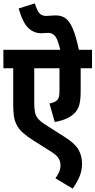

<svg xmlns="http://www.w3.org/2000/svg" viewBox="-20 -916 563 1133"><path d="M523 -513H456V-377Q456 -327 448 -298Q440 -269 420 -248Q382 -210 303 -196L272 -305Q304 -312 316 -324Q325 -333 328 -345.5Q331 -358 331 -383V-513H182V-313Q182 -276 186.5 -253.5Q191 -231 206 -214Q221 -197 253 -177L366 -105Q424 -68 444 -31.5Q464 5 464 49Q464 94 447.5 130Q431 166 409 197L307 136Q319 120 328 101Q337 82 337 59Q337 36 325 17Q313 -2 274 -26L177 -87Q138 -112 114.5 -133Q91 -154 78 -180Q66 -203 62 -230.5Q58 -258 58 -304V-513H0V-622H523ZM337 -615Q323 -679 307 -700.5Q291 -722 265 -722Q254 -722 243 -721Q232 -720 221 -720Q181 -720 148 -750Q115 -780 90 -866L185 -896Q199 -854 212.5 -838Q226 -822 253 -822Q267 -822 280 -823.5Q293 -825 311 -825Q342 -825 366 -808.5Q390 -792 409.5 -747Q429 -702 447 -615Z"/></svg>

Font: Noto Sans Condensed
Style: Bold Italic
Weight: 700
Width: 3
Italic angle: -12°
Designer: Monotype Design Team
Foundry: Monotype Imaging Inc.
Version: Version 2.013; ttfautohint (v1.8.4.7-5d5b)